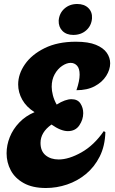

<svg xmlns="http://www.w3.org/2000/svg" viewBox="-20 -935 577 962"><path d="M210 7Q143 7 99 -17.5Q55 -42 34 -81.5Q13 -121 13 -167Q13 -208 29 -248Q45 -288 76.5 -321Q108 -354 153 -373Q112 -399 91.5 -435.5Q71 -472 71 -512Q71 -564 105 -613Q139 -662 204 -694Q269 -726 360 -726Q423 -726 460.5 -710.5Q498 -695 515 -670.5Q532 -646 532 -618Q532 -586 512 -554.5Q492 -523 454.5 -503Q417 -483 363 -483Q379 -530 379 -561Q379 -592 366 -606Q353 -620 334 -620Q314 -620 291.5 -605Q269 -590 254 -563Q239 -536 239 -500Q239 -481 245 -457.5Q251 -434 264 -411Q286 -425 304.5 -431.5Q323 -438 338 -438Q369 -438 383 -416.5Q397 -395 397 -368Q397 -336 377.5 -307Q358 -278 320 -278Q285 -278 238 -311Q183 -272 183 -219Q183 -178 208.5 -157Q234 -136 274 -136Q325 -136 388 -171.5Q451 -207 500 -278L508 -273Q506 -203 479.5 -150.5Q453 -98 410.5 -63Q368 -28 316 -10.5Q264 7 210 7ZM347 -760Q313 -760 293 -780Q273 -800 274 -832Q277 -869 303 -892Q329 -915 367 -915Q402 -915 422.5 -895Q443 -875 441 -843Q438 -806 412 -783Q386 -760 347 -760Z"/></svg>

Font: Agbalumo
Style: Regular
Weight: 400
Designer: Raphael Alegbeleye
Foundry: Sorkin Type Co.
Version: Version 1.000; ttfautohint (v1.8.4)